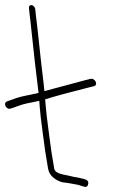

<svg xmlns="http://www.w3.org/2000/svg" viewBox="-34 -734 512 750"><path d="M79.4 -700 82 -675C84.3 -657.7 86.9 -635.2 89.6 -607.5C96.3 -540.2 108.6 -434.6 116.6 -371L74.7 -362C34 -354.1 26.8 -349.7 -6.3 -338C-23.9 -331.8 -9.6 -303.7 8.4 -310L45 -322.9C57.3 -327.4 83.5 -333.2 119.4 -340L121.6 -311.5C123 -292.5 126.7 -261.3 132.5 -218L142.9 -141L153.7 -76C156.7 -58 167.1 -43.6 184.8 -32.8C196.1 -26 206 -22.1 214.8 -21.3C234.2 -19.4 252.9 -15.1 270.8 -12L293.8 -5C304.2 -1.7 309.9 -6.4 311 -19.2C311.5 -25.9 306.9 -30.9 296.9 -34C260.9 -43.9 262.3 -40.2 237.8 -47C217.3 -52.6 181.5 -53.6 177.7 -76L166.9 -141L156.5 -218C149.7 -269 145.8 -302.2 144.8 -317.7C143.7 -333.2 142.9 -342.7 142.4 -346C185.3 -359.4 237.3 -373.3 303.7 -390L331.5 -397C351 -400.3 339 -429.3 319.7 -426L291.8 -419C211 -397.9 165 -384.2 139.4 -378C138.7 -388.7 135.8 -414.9 130.6 -456.6C123.1 -517.1 113.5 -620.1 106.3 -673L103.6 -699C100.6 -716.8 76 -720.8 79.4 -700Z"/></svg>

Font: MewTooHand
Style: CondLta
Weight: 400
Designer: Mew Too, Robert Jablonski
Version: Version 0.77